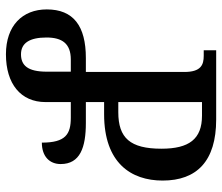

<svg xmlns="http://www.w3.org/2000/svg" viewBox="-72 -682 766 663"><g transform="rotate(90 311.5 -351.0)"><path d="M168 12C270 12 333 -39 333 -125V-212H387C444 -212 473 -194 473 -112C521 -112 547 -139 547 -177C547 -244 490 -264 405 -264H333V-327H375C543 -327 604 -420 604 -529C604 -647 537 -714 393 -714H154V-671H173C204 -671 229 -662 229 -604V-264H181C70 -264 13 -221 13 -129C13 -45 69 12 168 12ZM333 -376V-665H380C461 -665 494 -620 494 -525C494 -417 457 -376 368 -376ZM168 -40C129 -40 110 -70 110 -128C110 -182 131 -212 186 -212H228V-129C228 -63 206 -40 168 -40Z"/></g></svg>

Font: Noto Serif Georgian ExtraCondensed Medium
Style: Regular
Weight: 500
Width: 2
Designer: Monotype Design Team, Akaki Razmadze
Foundry: Google LLC
Version: Version 2.003